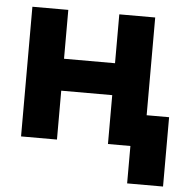

<svg xmlns="http://www.w3.org/2000/svg" viewBox="-49 -556 725 749"><g transform="rotate(5 313.5 -181.0)"><path d="M47.9 -507.8H188.5V-316.4H388.2V-507.8H528.8V-125H616.7V146.5H476.1V0H388.2V-191.4H188.5V0H47.9Z"/></g></svg>

Font: Giphurs
Style: Bold
Weight: 700
Version: Version 0.920; ttfautohint (v1.8.4.7-5d5b)